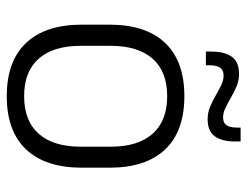

<svg xmlns="http://www.w3.org/2000/svg" viewBox="-100 -602 714 553"><g transform="rotate(90 256.5 -325.0)"><path d="M256.5 12Q155.5 12 103 -43.8Q50.5 -99.5 50.5 -204.5V-284Q50.5 -388.5 103 -444Q155.5 -499.5 256.5 -499.5Q357.5 -499.5 410 -444Q462.5 -388.5 462.5 -284V-204.5Q462.5 -99.5 410 -43.8Q357.5 12 256.5 12ZM256.5 -38Q327.5 -38 364.8 -80Q402 -122 402 -201V-287.5Q402 -366 364.8 -408Q327.5 -450 256.5 -450Q185.5 -450 148.5 -408Q111.5 -366 111.5 -287.5V-201Q111.5 -122 148.5 -80Q185.5 -38 256.5 -38ZM322.5 -566.5Q304.5 -566.5 287.5 -573.5Q270.5 -580.5 255 -589.5Q239.5 -598.5 225 -605.5Q210.5 -612.5 197 -612.5Q181.5 -612.5 174.5 -602.5Q167.5 -592.5 167.5 -571.5V-561.5H128V-577.5Q128 -615.5 143 -636.2Q158 -657 192.5 -657Q211 -657 227.8 -650Q244.5 -643 260 -634Q275.5 -625 290 -618Q304.5 -611 317.5 -611Q333.5 -611 340.2 -621Q347 -631 347 -651.5V-661.5H387V-645.5Q387 -607.5 372 -587Q357 -566.5 322.5 -566.5Z"/></g></svg>

Font: Anek Latin Medium Light
Style: Regular
Weight: 300
Version: Version 1.003